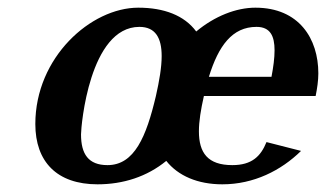

<svg xmlns="http://www.w3.org/2000/svg" viewBox="-20 -470 849 500"><path d="M524 -270C549 -351 585 -400 648 -400C684 -400 695 -376 695 -339C695 -319 692 -296 687 -270ZM72 -147C72 -49 128 10 234 10C301 10 363 -10 413 -51C444 -12 495 10 559 10C641 10 712 -26 764 -77L674 -100C659 -63 636 -40 585 -40C521 -40 498 -72 498 -128C498 -154 503 -185 511 -220H802C806 -240 809 -260 809 -279C809 -369 759 -450 645 -450C595 -450 539 -428 491 -388C460 -430 407 -450 340 -450C217 -450 72 -321 72 -147ZM386 -220C361 -114 330 -40 260 -40C210 -40 191 -69 191 -120C191 -142 213 -400 343 -400C385 -400 401 -371 401 -324C401 -295 395 -260 386 -220Z"/></svg>

Font: Pfennig
Style: BoldItalic
Weight: 700
Italic angle: -13°
Version: Version 20100423